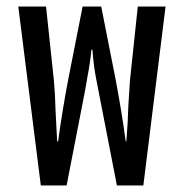

<svg xmlns="http://www.w3.org/2000/svg" viewBox="-20 -568 563 588"><path d="M36 -548H121L145 -322Q149 -279 150 -232L155 -135H158Q170 -225 189 -325L233 -548H290L334 -325Q353 -225 365 -135H367Q372 -198 373 -243Q378 -320 378 -322L402 -548H487L419 0H338L281 -293Q280 -300 273.5 -332Q267 -364 263 -416H260Q256 -374 248 -334Q247 -326 245 -316Q243 -306 241 -293L184 0H105Z"/></svg>

Font: Noto Sans Thai Cond
Style: Regular
Weight: 400
Width: 3
Designer: Monotype Design Team
Foundry: Monotype Imaging Inc.
Version: Version 1.000